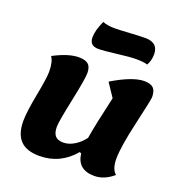

<svg xmlns="http://www.w3.org/2000/svg" viewBox="-151 -974 1066 1129"><g transform="rotate(20 382.0 -409.5)"><path d="M329 -685Q274 -685 274 -738Q274 -782 303 -844Q333 -832 377 -832Q407 -832 470.5 -836Q534 -840 568 -840Q649 -840 649 -767Q649 -727 631 -697Q607 -705 559 -705Q522 -705 442.5 -695Q363 -685 329 -685ZM218 25Q138 25 99 -15Q60 -55 60 -137Q60 -192 82 -306Q104 -420 104 -460Q104 -522 83 -551Q176 -600 240 -600Q281 -600 299.5 -583.5Q318 -567 318 -529Q318 -493 287.5 -348.5Q257 -204 257 -172Q257 -133 273 -115Q289 -97 324 -97Q357 -97 391.5 -117.5Q426 -138 452 -173Q466 -260 508 -441L452 -525Q577 -600 649 -600Q689 -600 706.5 -583Q724 -566 724 -526Q724 -511 687 -350Q650 -189 650 -115Q650 -50 681 -24Q624 25 562 25Q457 25 445 -73L435 -78Q348 25 218 25Z"/></g></svg>

Font: Lemonada
Style: Bold
Weight: 700
Designer: Mohamed Gaber (Arabic), Eduardo Tunni (Latin)
Foundry: Kief Type Foundry
Version: Version 4.004